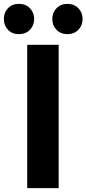

<svg xmlns="http://www.w3.org/2000/svg" viewBox="-52 -975 448 995"><path d="M89 0V-743H252V0ZM46 -798Q11 -798 -10.5 -820.5Q-32 -843 -32 -877Q-32 -910 -10.5 -932.5Q11 -955 46 -955Q81 -955 103 -932.5Q125 -910 125 -877Q125 -843 103 -820.5Q81 -798 46 -798ZM297 -798Q263 -798 241 -820.5Q219 -843 219 -877Q219 -910 241 -932.5Q263 -955 297 -955Q332 -955 354 -932.5Q376 -910 376 -877Q376 -843 354 -820.5Q332 -798 297 -798Z"/></svg>

Font: Noto Sans KR ExtraBold
Style: Regular
Weight: 800
Designer: Ryoko NISHIZUKA  (kana, bopomofo & ideographs); Paul D. Hunt (Latin, Greek & Cyrillic); Sandoll Communications , Soo-you
Foundry: Adobe
Version: Version 2.004-H2;hotconv 1.0.118;makeotfexe 2.5.65603